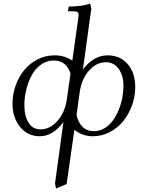

<svg xmlns="http://www.w3.org/2000/svg" viewBox="-20 -766 814 1089"><path d="M50.8 -178.2Q50.8 -231 68.6 -280.8Q86.4 -330.6 117.4 -368.4Q148.4 -406.2 193.4 -429.2Q238.3 -452.1 289.1 -452.1Q349.1 -452.1 390.1 -421.9L423.8 -662.1Q425.8 -675.8 425.8 -682.1Q425.8 -693.4 418.9 -697.8Q412.1 -702.1 395 -702.1H365.2L370.1 -729Q450.2 -729 491.2 -746.1L498 -717.8L450.2 -371.1Q477.1 -408.7 513.2 -430.4Q549.3 -452.1 589.8 -452.1Q661.1 -452.1 704.1 -402.3Q747.1 -352.5 747.1 -272Q747.1 -219.2 728.8 -168.7Q710.4 -118.2 679.2 -79.3Q647.9 -40.5 602.8 -16.8Q557.6 6.8 506.8 6.8Q446.8 6.8 401.9 -29.8L357.9 277.8L297.9 303.2L292 274.9L339.8 -74.2Q280.3 6.8 206.1 6.8Q137.2 6.8 94 -46.1Q50.8 -99.1 50.8 -178.2ZM118.2 -169.9Q118.2 -108.4 141.8 -70.3Q165.5 -32.2 210 -32.2Q262.2 -32.2 304.7 -78.9Q347.2 -125.5 358.9 -201.2L379.9 -348.1Q356.9 -422.9 284.2 -422.9Q245.1 -422.9 212.6 -399.7Q180.2 -376.5 160.2 -339.4Q140.1 -302.2 129.2 -258.3Q118.2 -214.4 118.2 -169.9ZM414.1 -113.8Q422.9 -71.8 447.8 -46.9Q472.7 -22 512.2 -22Q543.9 -22 572 -38.3Q600.1 -54.7 619.4 -81.3Q638.7 -107.9 652.8 -141.8Q667 -175.8 673.6 -211.2Q680.2 -246.6 680.2 -279.8Q680.2 -337.9 653.1 -375.5Q626 -413.1 580.1 -413.1Q527.8 -413.1 485.6 -366.5Q443.4 -319.8 432.1 -244.1Z"/></svg>

Font: Dihjauti
Style: Italic
Weight: 400
Italic angle: -9°
Designer: T. Christopher White
Version: Version 3.0.0